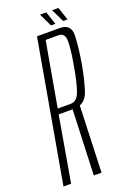

<svg xmlns="http://www.w3.org/2000/svg" viewBox="-175 -813 576 863"><g transform="rotate(-20 112.5 -381.0)"><path d="M-28.5 0H8L62 -312H135Q190 -312 208 -367.8Q226 -423.5 237.5 -491.5Q249.5 -560 252 -617.5Q254.5 -675 199.5 -675H90.5ZM116.5 0H153.5L165.5 -329L129 -319ZM67 -338 121.5 -646.5H183.5Q216 -646.5 214.2 -601.2Q212.5 -556 200.5 -491.5Q190 -428 175.5 -383Q161 -338 129.5 -338ZM224.5 -699.5H245.5L224.5 -762H194.5ZM166.5 -699.5H187.5L166.5 -762H136.5Z"/></g></svg>

Font: Anybody ExtraCondensed ExtraLight
Style: Italic
Weight: 250
Width: 2
Italic angle: -10°
Version: Version 1.113;gftools[0.9.25]